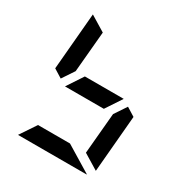

<svg xmlns="http://www.w3.org/2000/svg" viewBox="-210 -1116 1235 1284"><g transform="rotate(30 408.0 -474.0)"><path d="M650 -531 716 -490 678 -52 560 -124 588 -438ZM517 -438H217L299 -562H599ZM166 -469 100 -510 138 -948 256 -876 228 -562ZM437 -124 639 -1Q638 -1 635.5 -0.5Q633 0 632 0H107L190 -124Z"/></g></svg>

Font: DSEG7 Modern Mini
Style: Bold Italic
Weight: 700
Italic angle: -5°
Designer: Keshikan(Twitter:@keshinomi_88pro)
Version: Version 0.46